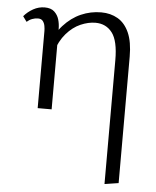

<svg xmlns="http://www.w3.org/2000/svg" viewBox="-51 -462 645 795"><g transform="rotate(5 271.0 -64.5)"><path d="M413 289V-226Q413 -306 387.5 -339.5Q362 -373 318 -373Q288 -373 256 -359Q224 -345 197.5 -314.5Q171 -284 156 -236L127 -253Q149 -311 181.5 -347Q214 -383 254 -400.5Q294 -418 338 -418Q377 -418 407 -400.5Q437 -383 454 -345Q471 -307 471 -245V280ZM110 0V-321Q110 -330 108 -341.5Q106 -353 99.5 -361.5Q93 -370 79 -370Q67 -370 55 -365.5Q43 -361 33 -352L17 -374Q33 -393 55.5 -405.5Q78 -418 103 -418Q129 -418 143 -405Q157 -392 162.5 -373.5Q168 -355 168 -334V0Z"/></g></svg>

Font: Ysabeau Office Light
Style: Regular
Weight: 300
Designer: Christian Thalmann (Catharsis Fonts)
Version: Version 2.001;gftools[0.9.30]; featfreeze: tnum,lnum,ss02